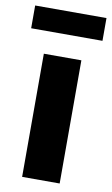

<svg xmlns="http://www.w3.org/2000/svg" viewBox="-99 -762 470 806"><g transform="rotate(10 136.0 -359.0)"><path d="M215 0V-525H55V0ZM288 -621V-718H-16V-621Z"/></g></svg>

Font: Raleway
Style: ExtraBold
Weight: 800
Designer: Matt McInerney, Pablo Impallari, Rodrigo Fuenzalida
Foundry: Matt McInerney, Pablo Impallari, Rodrigo Fuenzalida
Version: Version 3.000